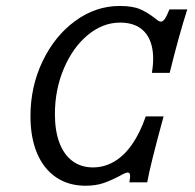

<svg xmlns="http://www.w3.org/2000/svg" viewBox="-20 -602 645 634"><path d="M80.6 -218.5Q80.6 -316.1 120.6 -399.6Q160.5 -483.1 228.2 -532.7Q296 -582.3 375 -582.3Q418.5 -582.3 443.1 -571.4Q467.7 -560.5 490.3 -542.7Q496 -537.9 501.2 -534.3Q506.5 -530.6 511.3 -530.6Q517.7 -530.6 524.2 -539.5Q530.6 -548.4 539.5 -571H598.4Q570.2 -483.1 540.3 -361.3H481.5Q490.3 -412.9 481 -450.4Q471.8 -487.9 445.2 -507.7Q418.5 -527.4 376.6 -527.4Q319.4 -527.4 269.8 -486.3Q220.2 -445.2 190.7 -375.4Q161.3 -305.6 161.3 -225Q161.3 -170.2 176.2 -130.6Q191.1 -91.1 219.4 -70.2Q247.6 -49.2 287.1 -49.2Q324.2 -49.2 357.3 -68.5Q390.3 -87.9 416.5 -125.8Q442.7 -163.7 461.3 -217.7H520.2Q475.8 -55.6 466.1 0H407.3Q410.5 -17.7 409.3 -25Q408.1 -32.3 401.6 -32.3Q397.6 -32.3 390.3 -29Q383.1 -25.8 375 -21Q347.6 -6.5 322.2 2.4Q296.8 11.3 262.1 11.3Q206.5 11.3 165.3 -16.5Q124.2 -44.4 102.4 -96Q80.6 -147.6 80.6 -218.5Z"/></svg>

Font: Playfair Micro SmCond SmLight
Style: Italic
Weight: 360
Width: 4
Italic angle: -15.6°
Designer: Claus Eggers Sørensen
Foundry: Claus Eggers Sørensen
Version: Version 2.203;Glyphs 3.3 (3326)